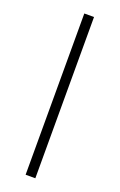

<svg xmlns="http://www.w3.org/2000/svg" viewBox="-133 -703 463 743"><g transform="rotate(20 98.5 -332.0)"><path d="M78.5 0V-664H118.5V0Z"/></g></svg>

Font: Anek Tamil ExtraLight
Style: Regular
Weight: 250
Version: Version 1.003